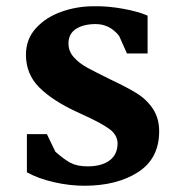

<svg xmlns="http://www.w3.org/2000/svg" viewBox="-20 -582 564 614"><path d="M130 -153 157 -97Q185 -72 206 -61Q227 -50 260 -50Q305 -50 330.5 -69Q356 -88 356 -124Q355 -151 330.5 -169Q306 -187 252 -212L226 -224Q148 -260 105.5 -302.5Q63 -345 63 -407Q63 -457 95 -492Q127 -527 176.5 -544.5Q226 -562 279 -562Q324 -563 373.5 -554Q423 -545 452 -532V-411H386L361 -467Q331 -505 286 -505Q247 -505 223 -489.5Q199 -474 199 -443Q199 -418 216 -399Q233 -380 257.5 -366.5Q282 -353 335 -327Q386 -303 417.5 -283.5Q449 -264 469 -234Q489 -204 489 -162Q489 -75 421.5 -31.5Q354 12 250 12Q202 12 152 0.5Q102 -11 66 -31V-153Z"/></svg>

Font: Martel ExtraBold
Style: Regular
Weight: 800
Designer: Dan Reynolds
Foundry: Dan Reynolds
Version: Version 1.001; ttfautohint (v1.1) -l 5 -r 5 -G 72 -x 0 -D la